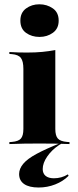

<svg xmlns="http://www.w3.org/2000/svg" viewBox="-20 -655 355 873"><path d="M86.3 -209.7V-341.9Q86.3 -376.6 75 -391.5Q63.7 -406.5 33.9 -408.9L22.6 -409.7V-418.5Q48.4 -416.9 65.3 -416.5Q82.3 -416.1 104.8 -416.1Q141.9 -416.1 171.8 -419Q201.6 -421.8 231.5 -427.4V-418.5V-209.7ZM158.9 -2.4Q121.8 -2.4 93.1 -2Q64.5 -1.6 22.6 0V-8.9L33.9 -9.7Q63.7 -12.1 75 -25Q86.3 -37.9 86.3 -68.5V-209.7H231.5V-68.5Q231.5 -37.9 243.1 -25Q254.8 -12.1 284.7 -9.7L296 -8.9V0Q254.8 -1.6 225.8 -2Q196.8 -2.4 158.9 -2.4ZM155.6 197.6Q112.9 197.6 89.9 181.9Q66.9 166.1 66.9 136.3Q66.9 112.1 85.9 89.5Q104.8 66.9 146.8 44.4Q188.7 21.8 255.6 -4.8H262.9Q260.5 -2.4 256.5 0Q252.4 2.4 249.2 4Q215.3 26.6 194.8 56.5Q174.2 86.3 174.2 113.7Q174.2 133.9 187.5 144.8Q200.8 155.6 225 155.6Q259.7 155.6 288.7 137.9L291.9 144.4Q266.9 169.4 231 183.5Q195.2 197.6 155.6 197.6ZM159.7 -487.1Q124.2 -487.1 98.4 -505.6Q72.6 -524.2 72.6 -561.3Q72.6 -597.6 98.4 -616.5Q124.2 -635.5 158.9 -635.5Q193.5 -635.5 220.2 -616.9Q246.8 -598.4 246.8 -561.3Q246.8 -525 220.6 -506Q194.4 -487.1 159.7 -487.1Z"/></svg>

Font: Playfair 144pt SemiExpanded Black
Style: Regular
Weight: 900
Width: 6
Designer: Claus Eggers Sørensen
Foundry: Claus Eggers Sørensen
Version: Version 2.203